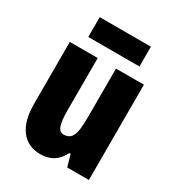

<svg xmlns="http://www.w3.org/2000/svg" viewBox="-178 -846 886 965"><g transform="rotate(30 264.5 -363.0)"><path d="M479 -553V0H353L334 -68H326Q307 -29 276.5 -9.5Q246 10 202 10Q129 10 89 -43Q49 -96 49 -193V-553H211V-246Q211 -191 220.5 -162.5Q230 -134 254 -134Q283 -134 296.5 -152Q310 -170 313.5 -203Q317 -236 317 -280V-553ZM414 -736V-621H117V-736Z"/></g></svg>

Font: Noto Sans Gurmukhi UI ExtraCondensed Black
Style: Regular
Weight: 900
Width: 2
Designer: Jelle Bosma - Monotype Design Team
Foundry: Monotype Imaging Inc.
Version: Version 2.004; ttfautohint (v1.8.4.7-5d5b)